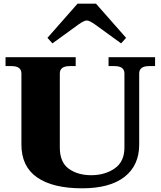

<svg xmlns="http://www.w3.org/2000/svg" viewBox="-20 -1010 870 1040"><path d="M237 -805 400 -990H500L663 -805L636 -775L494 -878Q464 -899 450 -899Q436 -899 406 -878L264 -775ZM96 -227V-612Q96 -652 42 -652H10V-700H390V-652H358Q304 -652 304 -612V-211Q304 -131 352.5 -96Q401 -61 474 -61Q548 -61 601 -97.5Q654 -134 654 -211V-612Q654 -652 600 -652H568V-700H820V-652H788Q734 -652 734 -612V-227Q734 -114 654.5 -52Q575 10 425 10Q266 10 181 -49Q96 -108 96 -227Z"/></svg>

Font: Taviraj Black
Style: Regular
Weight: 900
Designer: Katatrad Team
Foundry: CadsonDemak
Version: Version 1.001